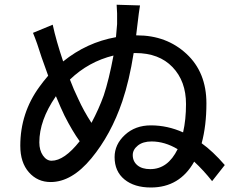

<svg xmlns="http://www.w3.org/2000/svg" viewBox="-20 -789 1017 827"><path d="M583 -765.6Q578.1 -736.3 572.3 -685.5L566.4 -636.7H570.3Q697.3 -636.7 783.2 -557.1Q869.1 -477.5 869.1 -343.8Q869.1 -248 848.6 -171.9Q896.5 -137.7 948.2 -78.1L893.6 -8.8Q856.4 -55.7 816.4 -92.8Q753.9 18.6 629.9 18.6Q558.6 18.6 516.1 -16.1Q473.6 -50.8 473.6 -112.3Q473.6 -167 518.1 -208Q562.5 -249 629.9 -249Q701.2 -249 768.6 -218.8Q781.2 -273.4 781.2 -340.8Q781.2 -439.5 723.1 -500Q665 -560.5 563.5 -560.5H555.7Q537.1 -442.4 506.8 -352.5Q458 -209 373.5 -106.9Q289.1 -4.9 198.2 -4.9Q141.6 -4.9 104.5 -46.9Q67.4 -88.9 67.4 -161.1Q67.4 -302.7 150.4 -416Q165 -436.5 187.5 -462.9Q171.9 -504.9 159.2 -542Q139.6 -605.5 122.1 -647.5L207 -682.6Q221.7 -614.3 252 -524.4Q353.5 -606.4 479.5 -628.9Q483.4 -671.9 484.4 -685.5Q485.4 -736.3 482.4 -768.6ZM149.4 -175.8Q149.4 -141.6 165 -119.1Q180.7 -96.7 202.1 -96.7Q256.8 -96.7 323.2 -180.7Q292 -223.6 257.8 -291Q242.2 -323.2 220.7 -375V-374L219.7 -373Q149.4 -270.5 149.4 -175.8ZM281.2 -446.3Q296.9 -404.3 317.4 -362.3Q340.8 -310.5 374 -259.8Q406.2 -320.3 426.8 -377.9Q449.2 -445.3 468.8 -549.8Q361.3 -523.4 281.2 -446.3ZM551.8 -121.1Q551.8 -93.8 571.8 -77.1Q591.8 -60.5 627 -60.5Q703.1 -60.5 745.1 -146.5Q689.5 -179.7 632.8 -179.7Q595.7 -179.7 573.7 -162.1Q551.8 -144.5 551.8 -121.1Z"/></svg>

Font: Min Sans Medium
Style: Regular
Weight: 500
Designer: Jinseong-Kim, NotoSansCJK, Nunito
Foundry: Jinseong-Kim
Version: Version 1.400;Glyphs 3.1.2 (3151)